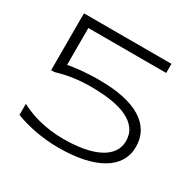

<svg xmlns="http://www.w3.org/2000/svg" viewBox="-149 -837 1037 1017"><g transform="rotate(30 369.5 -329.0)"><path d="M622.1 -615.2H146V-390.1Q161.6 -392.6 180.4 -395.5Q199.2 -398.4 221.9 -400.6Q244.6 -402.8 272.2 -404.3Q299.8 -405.8 333 -405.8Q503.9 -405.8 591.6 -351.1Q679.2 -296.4 679.2 -195.8Q679.2 -145.5 655.3 -106.7Q631.3 -67.9 585.9 -41.3Q540.5 -14.6 474.4 -0.7Q408.2 13.2 324.2 13.2Q285.2 13.2 247.8 9.3Q210.4 5.4 176.8 -1.2Q143.1 -7.8 113.3 -16.4Q83.5 -24.9 60.1 -34.2V-102.1Q81.1 -90.8 108.4 -79.6Q135.7 -68.4 169.2 -59.6Q202.6 -50.8 241.5 -45.4Q280.3 -40 324.2 -40Q393.6 -40 448.2 -50.3Q502.9 -60.5 540.8 -80.6Q578.6 -100.6 598.4 -129.4Q618.2 -158.2 618.2 -195.8Q618.2 -238.8 595.9 -268.6Q573.7 -298.3 533.9 -317.1Q494.1 -335.9 438.5 -344.5Q382.8 -353 315.9 -353Q281.2 -353 251.7 -350.6Q222.2 -348.1 196.5 -344Q170.9 -339.8 148.7 -334.5Q126.5 -329.1 106 -323.2H86.9V-670.9H622.1Z"/></g></svg>

Font: Syncopate
Style: Regular
Weight: 300
Width: 7
Designer: Astigmatic (AOETI)
Foundry: Astigmatic (AOETI)
Version: Version 001.000